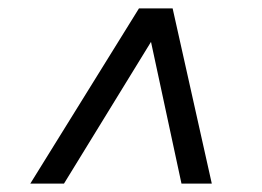

<svg xmlns="http://www.w3.org/2000/svg" viewBox="-20 -578 623 456"><path d="M52 -142 310 -558H390L483 -142H411L328 -528H369L132 -142Z"/></svg>

Font: MOST Montserrat Medium
Style: Italic
Weight: 500
Italic angle: -11.3°
Designer: Julieta Ulanovsky
Foundry: Julieta Ulanovsky
Version: Version 8.000;March 11, 2024;FontCreator 15.0.0.2926 64-bit